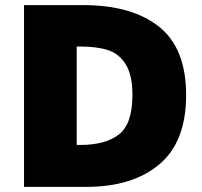

<svg xmlns="http://www.w3.org/2000/svg" viewBox="-20 -731 790 751"><path d="M74 -711H306Q495 -711 601.5 -627Q708 -543 708 -359Q708 -176 603 -88Q498 0 317 0H74ZM498 -359Q498 -437 472 -479Q446 -521 402.5 -535Q359 -549 294 -549H280V-164H294Q392 -164 445 -205Q498 -246 498 -359Z"/></svg>

Font: Nebula Sans Black
Style: Regular
Weight: 900
Designer: Paul D. Hunt for Adobe (as Source Sans)
Foundry: Nebula Entertainment & Broadcasting LLC
Version: Version 1.010